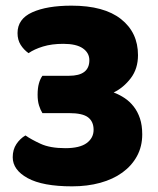

<svg xmlns="http://www.w3.org/2000/svg" viewBox="-20 -643 558 679"><path d="M233 -623Q348 -623 408 -575.5Q468 -528 468 -448Q468 -400 442.5 -366.5Q417 -333 382 -316Q403 -308 421 -296Q439 -284 453 -266Q467 -248 475 -224Q483 -200 483 -168Q483 -125 464.5 -91Q446 -57 413 -33Q380 -9 334.5 3.5Q289 16 235 16Q131 16 78 -13Q25 -42 25 -87Q25 -114 38 -133.5Q51 -153 70 -164Q90 -150 123.5 -134.5Q157 -119 211 -119Q262 -119 286.5 -137Q311 -155 311 -184Q311 -213 291.5 -228Q272 -243 224 -243H130Q123 -254 118 -270Q113 -286 113 -308Q113 -331 117.5 -347.5Q122 -364 130 -375H224Q296 -375 296 -430Q296 -456 273 -472Q250 -488 204 -488Q163 -488 132 -478.5Q101 -469 81 -455Q64 -467 53 -484.5Q42 -502 42 -526Q42 -576 94 -599.5Q146 -623 233 -623Z"/></svg>

Font: Baloo Tammudu 2 ExtraBold
Style: Regular
Weight: 800
Designer: Maithili Shingre, Omkar Shende and Ek Type
Foundry: Ek Type
Version: Version 1.640;hotconv 1.0.111;makeotfexe 2.5.65597; ttfautoh